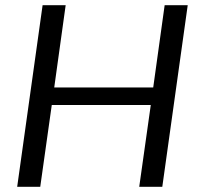

<svg xmlns="http://www.w3.org/2000/svg" viewBox="-20 -720 768 740"><path d="M144.2 -700H233.1L183.8 -345.3L168.2 -382.8H588.4L565.3 -345.3L614.6 -700H703.5L605.5 0H516.6L566.8 -355.5L578.8 -315.2H158.6L185.2 -355.5L135.1 0H46.2Z"/></svg>

Font: Pathway Extreme 8pt Thin
Style: Italic
Weight: 100
Italic angle: -8°
Designer: Eduardo Rodriguez Tunni
Foundry: Eduardo Rodriguez Tunni
Version: Version 1.000